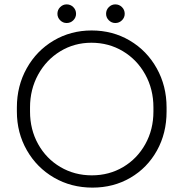

<svg xmlns="http://www.w3.org/2000/svg" viewBox="-20 -839 838 876"><path d="M57 -330V-349Q57 -447 102 -527.5Q147 -608 225 -654Q303 -700 398 -700Q494 -700 572 -654Q650 -608 695 -527.5Q740 -447 740 -349V-330Q740 -231 696 -152Q652 -73 575 -28Q498 17 402 17Q305 17 226.5 -28.5Q148 -74 102.5 -153.5Q57 -233 57 -330ZM680 -330V-349Q680 -432 642.5 -499.5Q605 -567 540.5 -605.5Q476 -644 397 -644Q319 -644 255 -605Q191 -566 154 -498.5Q117 -431 117 -349V-330Q117 -248 154 -181.5Q191 -115 255.5 -77Q320 -39 399 -39Q478 -39 542 -77Q606 -115 643 -181.5Q680 -248 680 -330ZM242 -776Q242 -794 254.5 -806.5Q267 -819 284 -819Q302 -819 314.5 -806.5Q327 -794 327 -776Q327 -759 314.5 -746.5Q302 -734 284 -734Q267 -734 254.5 -746.5Q242 -759 242 -776ZM464 -776Q464 -794 476.5 -806.5Q489 -819 506 -819Q524 -819 536.5 -806.5Q549 -794 549 -776Q549 -759 536.5 -746.5Q524 -734 506 -734Q489 -734 476.5 -746.5Q464 -759 464 -776Z"/></svg>

Font: Bellota Text
Style: Regular
Weight: 400
Designer: Kemie Guaida
Foundry: Kemie Guaida
Version: Version 4.001